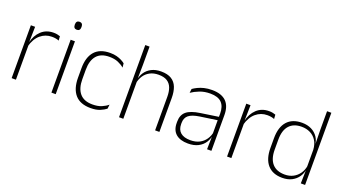

<svg xmlns="http://www.w3.org/2000/svg" viewBox="-55 -1157 2962 1660"><g transform="rotate(20 1426.0 -327.0)"><path d="M112.5 -305 99.5 -334 110 -337.5Q126.5 -409.5 171.5 -451.5Q216.5 -493.5 284.5 -493.5Q304 -493.5 319 -490.2Q334 -487 344.5 -483L347 -444Q334.5 -449.5 318 -452.5Q301.5 -455.5 282 -455.5Q222.5 -455.5 177.5 -417.5Q132.5 -379.5 112.5 -305ZM76 0V-486.5H115L112 -338L115.5 -334.5V0Z M442 0V-486.5H481.5V0ZM462 -585.5Q446.5 -585.5 438.8 -594.5Q431 -603.5 431 -620.5V-624.5Q431 -641 438.8 -650Q446.5 -659 462 -659Q477 -659 484.8 -650Q492.5 -641 492.5 -624.5V-620.5Q492.5 -603 484.8 -594.2Q477 -585.5 462 -585.5Z M804 10Q709 10 661.5 -44.2Q614 -98.5 614 -199.5V-287.5Q614 -388.5 661.5 -442.5Q709 -496.5 804 -496.5Q837.5 -496.5 863.8 -489.5Q890 -482.5 909.5 -472.2Q929 -462 942 -451.5L946 -413.5Q922.5 -434 889 -448.2Q855.5 -462.5 807.5 -462.5Q731 -462.5 692.2 -417.5Q653.5 -372.5 653.5 -287V-200.5Q653.5 -116 692.2 -70.5Q731 -25 809 -25Q858.5 -25 892.5 -39.5Q926.5 -54 950 -74L945.5 -35.5Q925 -19 890.5 -4.5Q856 10 804 10Z M1396 0V-308Q1396 -356 1383 -390.5Q1370 -425 1340.5 -443.8Q1311 -462.5 1261.5 -462.5Q1215.5 -462.5 1181.8 -444.5Q1148 -426.5 1127.8 -395.5Q1107.5 -364.5 1100.5 -324L1087 -356H1099Q1104.5 -394 1125.8 -426Q1147 -458 1183.8 -477.2Q1220.5 -496.5 1272.5 -496.5Q1332 -496.5 1367.8 -474.2Q1403.5 -452 1419.5 -410.8Q1435.5 -369.5 1435.5 -311.5V0ZM1064 0V-664H1103.5V-498.5L1101.5 -359L1103.5 -355V0Z M1874 0 1876.5 -125 1874.5 -131.5V-290L1875 -328Q1875 -394.5 1841.5 -428.5Q1808 -462.5 1737 -462.5Q1683 -462.5 1639.8 -445.5Q1596.5 -428.5 1565.5 -407L1570 -444Q1586.5 -456 1611.2 -468.2Q1636 -480.5 1668.5 -488.5Q1701 -496.5 1741.5 -496.5Q1786.5 -496.5 1819.2 -485Q1852 -473.5 1873 -451.8Q1894 -430 1904 -399Q1914 -368 1914 -328.5V0ZM1700.5 10Q1628 10 1588.8 -24.2Q1549.5 -58.5 1549.5 -124V-136.5Q1549.5 -197.5 1587.5 -229.8Q1625.5 -262 1712.5 -274.5L1884 -300L1886 -269L1718 -244.5Q1649.5 -234.5 1619.2 -210Q1589 -185.5 1589 -138.5V-128Q1589 -77 1620 -50.5Q1651 -24 1710.5 -24Q1759 -24 1793.8 -42.2Q1828.5 -60.5 1849.8 -91.8Q1871 -123 1877.5 -162L1888 -131H1879Q1874 -94 1853 -61.8Q1832 -29.5 1794 -9.8Q1756 10 1700.5 10Z M2094.5 -305 2081.5 -334 2092 -337.5Q2108.5 -409.5 2153.5 -451.5Q2198.5 -493.5 2266.5 -493.5Q2286 -493.5 2301 -490.2Q2316 -487 2326.5 -483L2329 -444Q2316.5 -449.5 2300 -452.5Q2283.5 -455.5 2264 -455.5Q2204.5 -455.5 2159.5 -417.5Q2114.5 -379.5 2094.5 -305ZM2058 0V-486.5H2097L2094 -338L2097.5 -334.5V0Z M2567.5 10Q2479 10 2432 -43.8Q2385 -97.5 2385 -199V-287.5Q2385 -389 2432.2 -442.8Q2479.5 -496.5 2569.5 -496.5Q2618 -496.5 2655.8 -477.8Q2693.5 -459 2715.8 -425.2Q2738 -391.5 2740.5 -345.5H2753.5L2738.5 -309.5Q2735.5 -360.5 2713.5 -394.5Q2691.5 -428.5 2656.2 -445.8Q2621 -463 2577.5 -463Q2503.5 -463 2464 -419Q2424.5 -375 2424.5 -290V-197.5Q2424.5 -112.5 2464 -68.2Q2503.5 -24 2578.5 -24Q2622 -24 2655.8 -41.8Q2689.5 -59.5 2711.5 -91.2Q2733.5 -123 2740 -164.5L2753 -132.5H2741.5Q2736 -93 2714 -60.8Q2692 -28.5 2655.2 -9.2Q2618.5 10 2567.5 10ZM2736.5 0 2739.5 -126.5 2738.5 -140V-347L2739 -359L2736.5 -497.5V-664H2776V0Z"/></g></svg>

Font: Anek Bangla Medium ExtraLight
Style: Regular
Weight: 250
Version: Version 1.003